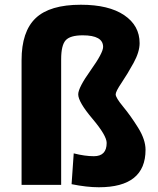

<svg xmlns="http://www.w3.org/2000/svg" viewBox="-20 -780 665 810"><path d="M468 -382Q468 -368 499.5 -330Q531 -292 562.5 -241.5Q594 -191 594 -148Q594 10 397 10Q346 10 282 -3L291 -133Q338 -121 376 -121Q430 -121 430 -177Q430 -208 370 -279Q310 -350 310 -382Q310 -410 362.5 -483.5Q415 -557 415 -582Q415 -631 329 -631Q276 -631 257 -610Q238 -589 238 -530V0H71V-526Q71 -647 130.5 -703.5Q190 -760 321 -760Q439 -760 504 -716Q569 -672 569 -598Q569 -561 543.5 -514.5Q518 -468 493 -431Q468 -394 468 -382Z"/></svg>

Font: Mplus 1p ExtraBold
Style: Regular
Weight: 800
Version: Version 1.061